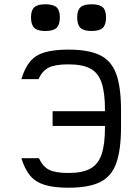

<svg xmlns="http://www.w3.org/2000/svg" viewBox="-20 -864 640 898"><path d="M300 14Q233 14 190 1Q147 -12 121.5 -42Q96 -72 80 -124H162Q180 -85 209.5 -70Q239 -55 300 -55Q365 -55 402 -75Q439 -95 455 -141.5Q471 -188 471 -269V-349Q471 -431 455 -477.5Q439 -524 402 -543.5Q365 -563 300 -563Q238 -563 208 -548Q178 -533 160 -494H80Q96 -547 121.5 -577Q147 -607 190 -619.5Q233 -632 300 -632Q394 -632 447.5 -606Q501 -580 523.5 -518.5Q546 -457 546 -349V-269Q546 -162 523.5 -100Q501 -38 447.5 -12Q394 14 300 14ZM226 -275V-344H521V-275ZM408 -719Q372 -719 356.5 -733.5Q341 -748 341 -783Q341 -816 356.5 -830Q372 -844 408 -844Q445 -844 460.5 -830Q476 -816 476 -783Q476 -748 460.5 -733.5Q445 -719 408 -719ZM192 -719Q156 -719 140.5 -733.5Q125 -748 125 -783Q125 -816 140.5 -830Q156 -844 192 -844Q229 -844 244.5 -830Q260 -816 260 -783Q260 -748 244.5 -733.5Q229 -719 192 -719Z"/></svg>

Font: Victor Mono
Style: Regular
Weight: 400
Monospace: yes
Designer: Rune Bjørnerås
Version: Version 1.561;gftools[0.9.30]